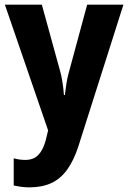

<svg xmlns="http://www.w3.org/2000/svg" viewBox="-20 -566 552 826"><path d="M1 -546H160L240 -255Q244 -240 247 -223Q250 -206 252 -189.5Q254 -173 255 -157H259Q262 -181 265.5 -205Q269 -229 276 -254L355 -546H511L317 64Q298 123 269.5 163Q241 203 201 221.5Q161 240 107 240Q86 240 69.5 237.5Q53 235 39 232V115Q49 118 62 120Q75 122 89 122Q115 122 132 111Q149 100 161 78Q173 56 180 24L187 -5Z"/></svg>

Font: Noto Sans Display SemiCondensed
Style: Regular
Weight: 400
Width: 4
Version: Version 2.003